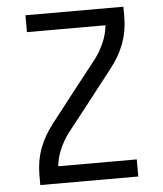

<svg xmlns="http://www.w3.org/2000/svg" viewBox="-53 -781 705 828"><g transform="rotate(-5 300.0 -367.5)"><path d="M333 -345 316 -356 267 -390 370 -521Q393 -552 408.5 -587.5Q424 -623 428 -662H88V-735H512V-689Q512 -660 507 -631.5Q502 -603 492 -576Q482 -549 467.5 -524Q453 -499 435 -476ZM88 0V-46Q88 -75 93 -103.5Q98 -132 108 -159Q118 -186 132.5 -211Q147 -236 165 -259L267 -390L333 -345L230 -214Q207 -183 191.5 -147.5Q176 -112 172 -74H512V0Z"/></g></svg>

Font: Iosevka Curly Extended
Style: Regular
Weight: 400
Width: 7
Monospace: yes
Designer: Belleve Invis
Foundry: Belleve Invis
Version: Version 11.1.0; ttfautohint (v1.8.3)